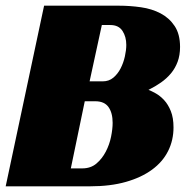

<svg xmlns="http://www.w3.org/2000/svg" viewBox="-20 -655 662 675"><path d="M613 -490Q613 -461 604.5 -438Q596 -415 581 -397Q566 -379 546 -365Q526 -351 502 -339Q513 -335 528 -326.5Q543 -318 557 -303Q571 -288 580.5 -264.5Q590 -241 590 -207Q590 -162 571 -124Q552 -86 514.5 -58.5Q477 -31 422.5 -15.5Q368 0 297 0H0L135 -635H398Q437 -635 475.5 -629.5Q514 -624 544.5 -608Q575 -592 594 -563.5Q613 -535 613 -490ZM341 -369Q363 -369 378.5 -382Q394 -395 404 -414.5Q414 -434 419 -456.5Q424 -479 424 -497Q424 -526 410.5 -546.5Q397 -567 368 -567H338L295 -369ZM269 -63Q299 -63 319 -80Q339 -97 352 -122Q365 -147 370.5 -174.5Q376 -202 376 -223Q376 -258 361.5 -278.5Q347 -299 315 -299H278L229 -63Z"/></svg>

Font: Racing Sans One
Style: Regular
Weight: 400
Designer: Pablo Impallari, Rodrigo Fuenzalida
Foundry: Pablo Impallari, Rodrigo Fuenzalida
Version: Version 1.001; ttfautohint (v0.8) -G 200 -r 50